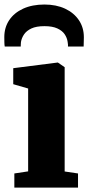

<svg xmlns="http://www.w3.org/2000/svg" viewBox="-26 -850 400 870"><path d="M39 0V-64L101.5 -73.5V-449L34 -468.5V-541L234 -566.5H236.5L267 -545.5V-73L327.5 -64V0ZM175.5 -829.5Q228.5 -829.5 268.8 -810.8Q309 -792 331.5 -758.5Q354 -725 354 -681Q354 -671.5 353.5 -658.8Q353 -646 353 -639H282Q282.5 -643 282 -648.2Q281.5 -653.5 280.5 -660Q278 -678.5 267 -694.8Q256 -711 233.8 -721.2Q211.5 -731.5 175.5 -731.5Q138.5 -731.5 116.2 -721Q94 -710.5 83 -694.2Q72 -678 69 -659.5Q68.5 -653.5 68.2 -648.2Q68 -643 68 -639H-4.5Q-6 -646 -6.2 -658.8Q-6.5 -671.5 -6.5 -682Q-6.5 -725.5 15.8 -758.8Q38 -792 79 -810.8Q120 -829.5 175.5 -829.5Z"/></svg>

Font: Merriweather 24pt Black
Style: Regular
Weight: 900
Designer: Eben Sorkin
Foundry: Eben Sorkin
Version: Version 2.100